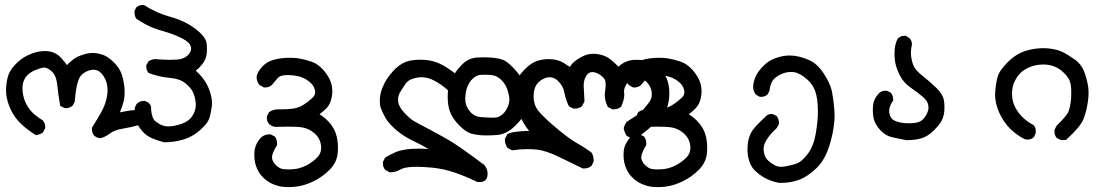

<svg xmlns="http://www.w3.org/2000/svg" viewBox="-20 -452 4540 780"><path d="M353.5 72.8Q353.5 70.8 353.5 66.9Q373 36.1 390.1 5.9Q406.7 -23.4 413.1 -52.7Q417 -70.3 417 -83.7Q417 -97.2 415 -107.4Q410.6 -132.3 392.6 -153.3Q378.9 -168.9 359.9 -168.9Q356 -168.9 351.6 -168Q325.2 -163.6 308.1 -144Q290.5 -123.5 283.2 -37.6L274.9 -22.5Q262.7 -12.7 248 -12.7Q246.1 -12.7 243.2 -12.7L224.6 -22Q216.8 -66.4 212.4 -107.9Q208.5 -146.5 188.5 -163.6Q171.4 -177.7 159.2 -177.7Q153.8 -177.7 142.3 -174.1Q130.9 -170.4 122.6 -167Q104 -159.2 91.8 -147Q71.3 -126 71.3 -94.2Q71.3 -88.4 71.8 -82.5Q74.2 -57.6 82.5 -38.6Q90.8 -19.5 105 -2Q119.6 15.6 152.3 36.1L153.3 36.6Q163.6 47.9 163.6 62.5Q163.6 65.4 163.1 69.8L154.3 86.4L152.3 87.9Q141.6 94.2 128.4 96.7L125.5 97.2Q79.1 67.4 54.2 39.6Q29.3 11.7 16.1 -24.9Q4.4 -56.6 4.4 -85.9Q4.4 -90.8 4.9 -95.2Q6.8 -128.4 15.1 -149.9Q23.4 -172.4 49.6 -197.5Q75.7 -222.7 110.8 -234.9Q137.7 -244.6 161.6 -244.6Q202.6 -244.6 227.5 -217.8Q242.2 -201.7 252 -187.5Q263.7 -199.7 275.9 -209.5Q292 -222.7 320.8 -231Q339.4 -236.8 356.9 -236.8Q365.7 -236.8 374 -235.4Q398.4 -231 413.1 -222.2Q429.7 -212.4 447.3 -193.8Q464.8 -175.3 472.7 -154.5Q480.5 -133.8 484.4 -106.4Q486.3 -91.8 486.3 -78.9Q486.3 -65.9 484.9 -54.2Q481.9 -32.7 467.3 4.4Q481 2 495.4 -1Q509.8 -3.9 530.3 -4.9L545.9 3.4L546.4 4.4Q556.2 14.2 556.2 28.8Q556.2 32.7 555.2 38.6L546.4 55.7Q511.2 65.4 478 70.8Q446.3 75.7 427.2 89.8Q405.8 106 387.2 109.4Q372.6 107.9 362.8 99.1Q353.5 88.9 353.5 72.8Z M526.9 2.4Q526.9 -3.4 527.3 -9.3Q528.8 -22.9 537.6 -32.2Q548.8 -42 564.5 -42Q565.9 -42 569.8 -42L585 -33.7L585.4 -32.7Q594.2 -24.4 594.2 -11.2Q594.2 -8.8 593.8 -5.9Q597.7 29.3 609.9 39.6Q624 50.8 639.2 57.1Q649.9 61.5 663.6 61.5Q687 61.5 719.7 50.3Q742.7 42 755.9 26.4Q769 10.3 772.9 -7.3Q775.4 -17.1 775.4 -26.1Q775.4 -35.2 773.9 -43.5Q771 -63 762.7 -80.1Q754.4 -96.7 732.2 -114.5Q710 -132.3 669.4 -135.7Q625 -139.6 584.5 -155.3L583 -156.7Q574.2 -167 574.2 -181.6Q574.2 -183.1 574.2 -187L583 -202.6L584.5 -203.6Q597.2 -211.9 612.8 -211.9Q618.7 -211.9 625 -210.9Q651.9 -209 669.9 -209Q688 -209 699.7 -210Q727.1 -211.9 743.7 -228Q756.3 -240.7 756.3 -254.9Q756.3 -267.6 745.1 -278.8Q736.8 -287.1 722.2 -294.9Q690.4 -312 638.7 -326.7Q584.5 -341.3 534.2 -375.5L533.2 -376.5Q526.4 -388.2 526.4 -401.9Q526.4 -403.8 526.4 -407.2L533.7 -421.9L534.7 -422.9Q544.9 -431.6 559.6 -431.6Q561 -431.6 564.9 -431.6Q615.7 -398.9 672.9 -383.3Q730 -367.7 772.5 -335.9Q815.9 -303.2 819.3 -276.4Q820.8 -264.2 820.8 -252.7Q820.8 -241.2 819.3 -231Q815.9 -208.5 800.3 -189.5Q789.1 -175.3 775.4 -165Q813 -130.9 828.1 -92.3Q841.3 -59.1 841.3 -32.2Q841.3 -24.4 840.3 -17.6Q835.9 13.7 829.1 31.7Q822.3 50.3 792.5 76.9Q762.7 103.5 725.6 114.7Q688.5 126 647.5 126H646.5Q621.6 119.6 600.1 110.8Q574.2 100.1 557.1 79.8Q540 59.6 532.7 38.6Q526.9 22.5 526.9 2.4Z M1110.4 -7.8H1125.5Q1145.5 -7.8 1166.5 -10.3Q1192.4 -13.2 1212.4 -25.9Q1232.4 -38.6 1249 -54.2Q1260.3 -64.5 1260.3 -78.6Q1260.3 -82 1259.3 -85.9Q1255.4 -106 1234.9 -121.6Q1213.4 -138.2 1188 -143.1Q1168.5 -147 1150.4 -147Q1143.6 -147 1137.2 -146.5Q1115.2 -145 1106 -132.3Q1093.8 -117.2 1084.5 -106.9Q1073.2 -96.7 1057.6 -96.7Q1056.2 -96.7 1052.2 -96.7L1035.2 -106L1034.2 -106.9Q1022.5 -120.1 1022.5 -138.7Q1022.5 -142.6 1022.9 -144Q1029.3 -165 1046.6 -182.6Q1064 -200.2 1086.9 -207.5Q1117.2 -217.3 1157.7 -217.3Q1176.8 -217.3 1190.9 -215.3Q1217.8 -210.9 1244.6 -201.7Q1279.8 -189.9 1307.1 -150.4Q1321.3 -129.9 1326.7 -109.4Q1330.1 -94.7 1330.1 -81.3Q1330.1 -67.9 1327.1 -54.7Q1321.8 -28.3 1306.2 -12.2Q1294.4 -0.5 1278.3 12.2Q1297.4 23.4 1316.4 43.9Q1341.3 71.3 1348.6 105.5Q1353 126.5 1353 147.9Q1353 160.6 1351.6 173.3Q1347.2 209.5 1318.4 238.3Q1289.6 267.1 1253.9 284.4Q1218.3 301.8 1183.6 306.2Q1167.5 308.1 1152.3 308.1Q1133.3 308.1 1119.6 305.7Q1086.4 298.3 1065.9 283.2Q1055.7 276.4 1046.9 267.1Q1029.3 249.5 1020 222.2Q1013.2 201.2 1013.2 178.7Q1013.2 170.9 1013.7 163.1Q1017.1 131.3 1041.5 105.5Q1055.7 93.8 1074.2 93.8Q1075.7 93.8 1079.1 93.8L1095.7 102.1L1097.2 103.5Q1105.5 114.3 1105.5 131.3Q1105.5 133.3 1105.5 137.2Q1085 170.9 1085 186.8Q1085 202.6 1100.3 218.3Q1115.7 233.9 1133.3 235.4Q1141.6 236.3 1152.3 236.3Q1163.1 236.3 1176.3 234.9Q1199.7 232.4 1224.1 220.2Q1249 207.5 1269.5 187Q1284.7 170.9 1284.7 148.4Q1284.7 144 1284.2 139.6Q1280.8 110.4 1258.8 90.6Q1236.8 70.8 1209.5 65.9Q1191.4 62.5 1150.4 62.5Q1127.4 62.5 1098.6 63.5Q1084.5 62 1073.7 52.2Q1067.9 45.9 1065.9 39.6Q1064 33.2 1064 28.8Q1064 24.4 1064.5 20L1073.2 3.4L1074.7 2.4Q1089.8 -7.8 1110.4 -7.8Z M1671.4 225.6Q1662.6 225.6 1654.3 226.1Q1622.6 227.5 1606.4 236.8Q1586.9 248 1565.4 248H1563.5L1545.9 238.8L1544.9 237.8Q1535.6 227.5 1535.6 212.4Q1535.6 209.5 1536.1 204.6L1544.9 188Q1566.9 174.8 1588.6 165.5Q1610.4 156.2 1650.9 152.8Q1664.1 151.9 1681.4 151.9Q1698.7 151.9 1720.7 153.3Q1692.9 136.7 1667.5 124.8Q1642.1 112.8 1623.5 101.1Q1596.2 84 1573.2 61Q1555.7 43.5 1546.4 27.3Q1533.7 5.4 1527.3 -12.2Q1522.9 -24.9 1522.9 -41.5Q1522.9 -79.6 1544.4 -118.7Q1561 -148.4 1587.2 -173.6Q1613.3 -198.7 1645.5 -205.6Q1665.5 -209.5 1686.5 -209.5Q1697.8 -209.5 1709.5 -208.5Q1742.2 -205.1 1768.6 -192.4Q1792 -181.6 1828.1 -154.3Q1840.3 -173.3 1859.4 -191.9Q1883.3 -215.8 1918.5 -218.3Q1934.6 -219.2 1944.8 -219.2Q1997.6 -219.2 2024.4 -208.5Q2047.9 -198.7 2082 -157.7Q2095.2 -141.6 2103 -127.9Q2121.6 -95.7 2121.6 -52.2Q2121.6 -25.9 2115.2 -3.9Q2112.3 7.3 2107.4 16.6Q2098.1 35.2 2067.9 63.7Q2037.6 92.3 2001 96.2Q1978.5 98.1 1959.5 98.1Q1948.2 98.1 1938.5 97.7Q1910.6 95.7 1891.6 89.8Q1872.1 84 1844.7 56.4Q1817.4 28.8 1806.6 -2.4Q1798.8 -25.4 1798.8 -60.5Q1798.8 -72.3 1799.8 -85Q1772.5 -110.4 1740.2 -126.5Q1715.8 -138.2 1691.4 -138.2Q1683.1 -138.2 1674.8 -136.7Q1642.1 -131.3 1628.9 -113.3Q1613.8 -92.3 1604 -74.7Q1597.2 -62.5 1597.2 -47.4Q1597.2 -43 1597.7 -38.6Q1600.1 -18.1 1622.6 5.9Q1645.5 30.8 1663.1 40.8Q1680.7 50.8 1714.4 68.4Q1748 85.9 1794.7 112.1Q1841.3 138.2 1946.8 217.8Q1960.9 232.9 1960.9 253.9Q1960.9 271 1952.6 279.3Q1944.3 287.6 1929.2 287.6Q1924.8 287.6 1918.5 287.1Q1874 265.1 1827.9 249.3Q1781.7 233.4 1734.9 229Q1699.2 225.6 1671.4 225.6ZM2049.3 -48.8Q2049.3 -56.6 2047.4 -64.5Q2042.5 -89.8 2033.4 -105.5Q2024.4 -121.1 2009.8 -133.3Q1995.6 -145 1976.1 -147Q1962.9 -148.4 1952.4 -148.4Q1941.9 -148.4 1933.1 -147.9Q1914.6 -146.5 1899.9 -131.8Q1886.7 -119.1 1878.9 -99.9Q1871.1 -80.6 1870.1 -51.3Q1870.1 -50.3 1870.1 -48.8Q1870.1 -22.9 1887.7 -1Q1905.3 22 1934.6 23.9Q1961.4 25.9 1972.4 25.9Q1983.4 25.9 1986.8 25.9Q2003.9 25.4 2012.2 19Q2031.7 7.3 2042 -16.1Q2049.3 -32.2 2049.3 -48.8Z M2347.7 232.4Q2297.4 208 2249 184.6Q2200.7 161.1 2162.6 155.8Q2144 153.8 2120.4 153.8Q2096.7 153.8 2060.1 158.7L2041.5 148.4Q2031.2 133.8 2031.2 117.2Q2031.2 115.7 2031.2 112.3L2041 93.3L2043 91.8Q2060.1 81.5 2129.9 79.6Q2119.6 67.9 2113.3 57.6Q2101.6 39.1 2091.1 17.6Q2080.6 -3.9 2072.8 -31.7Q2067.4 -49.3 2067.4 -69.3Q2067.4 -81.5 2069.3 -94.7Q2075.2 -133.8 2112.8 -171.4Q2140.6 -199.2 2167 -206.1Q2188.5 -211.9 2209 -211.9Q2244.1 -211.9 2268.6 -197.3Q2282.2 -188.5 2294.9 -180.2Q2302.7 -192.9 2316.4 -204.1Q2334 -217.8 2356 -227.1Q2371.1 -233.4 2390.6 -233.4Q2399.9 -233.4 2409.7 -231.9Q2440.9 -227.1 2462.9 -208.5Q2480 -194.3 2492.7 -180.7Q2504.9 -192.9 2520.5 -200.2Q2540 -209 2562.7 -209Q2585.4 -209 2606.9 -206.1Q2631.8 -202.6 2659.7 -174.8Q2684.1 -150.4 2692.4 -122.1Q2699.2 -100.1 2699.2 -73.2Q2699.2 -33.7 2686.5 -7.8Q2681.6 2.4 2674.3 10.7Q2655.3 34.7 2637 52Q2618.7 69.3 2587.4 93.8Q2572.3 109.4 2550.8 109.4Q2547.9 109.4 2543.5 109.4L2525.9 99.6Q2517.1 86.9 2513.7 68.8Q2517.1 55.2 2525.9 43Q2543.5 31.7 2558.6 22Q2577.1 10.7 2591.3 -4.9Q2605.5 -20.5 2618.7 -39.1Q2627.9 -51.8 2627.9 -69.3Q2627.9 -99.6 2603.5 -122.1Q2587.4 -137.2 2569.8 -137.2Q2566.4 -137.2 2563 -136.7Q2541.5 -133.3 2527.3 -113.3Q2515.1 -95.7 2515.1 -80.6Q2515.1 -78.1 2515.6 -74.7Q2516.1 -71.3 2516.1 -66.9Q2516.1 -46.9 2503.4 -18.6L2502 -17.6Q2490.2 -7.8 2472.7 -7.8Q2471.2 -7.8 2467.8 -7.8L2449.2 -17.6L2448.2 -20Q2437 -42.5 2437 -65.4Q2437 -73.2 2438.7 -85.4Q2440.4 -97.7 2440.4 -106.9Q2440.4 -116.2 2439.5 -121.6Q2437.5 -133.3 2420.2 -146.2Q2402.8 -159.2 2385.7 -159.2Q2370.6 -159.2 2360.8 -142.6Q2351.1 -126 2351.1 -104Q2351.1 -100.6 2352.3 -84.2Q2353.5 -67.9 2354.5 -40.5L2345.2 -21.5Q2337.4 -15.1 2329.8 -12.9Q2322.3 -10.7 2314.5 -10.7Q2313 -10.7 2309.6 -10.7L2291 -20.5Q2277.8 -48.3 2272.5 -76.7Q2268.1 -102.1 2248 -122.1Q2232.4 -138.2 2213.9 -138.2Q2200.7 -138.2 2189 -132.3Q2156.7 -117.2 2149.9 -83.5Q2147.9 -72.8 2147.9 -60.1Q2147.9 -36.6 2156.7 -18.1Q2167.5 5.9 2227.5 57.4Q2287.6 108.9 2319.3 126.7Q2351.1 144.5 2382.8 167.5L2383.3 168.5Q2391.6 180.7 2391.6 198.2Q2391.6 200.2 2391.6 204.1L2383.3 221.7Q2375.5 228 2367.9 230.2Q2360.4 232.4 2352.5 232.4Q2351.1 232.4 2347.7 232.4Z M2610.4 -7.8H2625.5Q2645.5 -7.8 2666.5 -10.3Q2692.4 -13.2 2712.4 -25.9Q2732.4 -38.6 2749 -54.2Q2760.3 -64.5 2760.3 -78.6Q2760.3 -82 2759.3 -85.9Q2755.4 -106 2734.9 -121.6Q2713.4 -138.2 2688 -143.1Q2668.5 -147 2650.4 -147Q2643.6 -147 2637.2 -146.5Q2615.2 -145 2606 -132.3Q2593.8 -117.2 2584.5 -106.9Q2573.2 -96.7 2557.6 -96.7Q2556.2 -96.7 2552.2 -96.7L2535.2 -106L2534.2 -106.9Q2522.5 -120.1 2522.5 -138.7Q2522.5 -142.6 2522.9 -144Q2529.3 -165 2546.6 -182.6Q2564 -200.2 2586.9 -207.5Q2617.2 -217.3 2657.7 -217.3Q2676.8 -217.3 2690.9 -215.3Q2717.8 -210.9 2744.6 -201.7Q2779.8 -189.9 2807.1 -150.4Q2821.3 -129.9 2826.7 -109.4Q2830.1 -94.7 2830.1 -81.3Q2830.1 -67.9 2827.1 -54.7Q2821.8 -28.3 2806.2 -12.2Q2794.4 -0.5 2778.3 12.2Q2797.4 23.4 2816.4 43.9Q2841.3 71.3 2848.6 105.5Q2853 126.5 2853 147.9Q2853 160.6 2851.6 173.3Q2847.2 209.5 2818.4 238.3Q2789.6 267.1 2753.9 284.4Q2718.3 301.8 2683.6 306.2Q2667.5 308.1 2652.3 308.1Q2633.3 308.1 2619.6 305.7Q2586.4 298.3 2565.9 283.2Q2555.7 276.4 2546.9 267.1Q2529.3 249.5 2520 222.2Q2513.2 201.2 2513.2 178.7Q2513.2 170.9 2513.7 163.1Q2517.1 131.3 2541.5 105.5Q2555.7 93.8 2574.2 93.8Q2575.7 93.8 2579.1 93.8L2595.7 102.1L2597.2 103.5Q2605.5 114.3 2605.5 131.3Q2605.5 133.3 2605.5 137.2Q2585 170.9 2585 186.8Q2585 202.6 2600.3 218.3Q2615.7 233.9 2633.3 235.4Q2641.6 236.3 2652.3 236.3Q2663.1 236.3 2676.3 234.9Q2699.7 232.4 2724.1 220.2Q2749 207.5 2769.5 187Q2784.7 170.9 2784.7 148.4Q2784.7 144 2784.2 139.6Q2780.8 110.4 2758.8 90.6Q2736.8 70.8 2709.5 65.9Q2691.4 62.5 2650.4 62.5Q2627.4 62.5 2598.6 63.5Q2584.5 62 2573.7 52.2Q2567.9 45.9 2565.9 39.6Q2564 33.2 2564 28.8Q2564 24.4 2564.5 20L2573.2 3.4L2574.7 2.4Q2589.8 -7.8 2610.4 -7.8Z M3017.6 172.9Q3016.6 164.1 3016.6 158.9Q3016.6 153.8 3016.8 147.9Q3017.1 142.1 3017.8 134.3Q3018.6 126.5 3019.5 121.8Q3020.5 117.2 3021.5 112.8Q3022.5 108.4 3023.9 104.5Q3026.9 95.7 3031.2 87.4Q3041.5 66.4 3088.9 22.9Q3098.6 11.2 3112.8 11.2Q3118.2 11.2 3120.6 12.2L3134.8 19L3136.2 21Q3144.5 32.2 3144.5 46.9Q3144.5 48.3 3144.5 52.2L3135.3 68.4Q3119.1 83.5 3109.6 95Q3100.1 106.4 3094.2 116.2Q3082 134.8 3082 153.8Q3082 156.7 3082.5 159.7Q3084.5 182.1 3095.7 195.3L3100.1 199.7Q3110.8 210.4 3126.5 218.8Q3138.7 225.6 3154.8 225.6Q3161.6 225.6 3168.9 224.1Q3196.3 219.7 3217.3 211.9Q3237.3 204.6 3261 173.8Q3284.7 143.1 3293.7 92.3Q3302.7 41.5 3302.7 0Q3302.7 -49.3 3292 -81.1Q3282.2 -108.9 3259.8 -128.7Q3237.3 -148.4 3217.8 -155.8Q3207 -159.7 3196.3 -159.7Q3185.5 -159.7 3174.3 -157.7Q3150.9 -152.8 3129.9 -136.2Q3109.9 -120.1 3106.4 -85V-83.5L3098.1 -68.4L3097.2 -67.4Q3086.9 -58.6 3072.3 -58.6Q3070.8 -58.6 3066.9 -58.6L3051.8 -66.9L3050.3 -68.4Q3039.6 -82 3039.6 -99.6Q3039.6 -104.5 3040.5 -110.4Q3044.4 -132.8 3055.2 -151.4Q3065.9 -169.9 3087.2 -189.9Q3108.4 -210 3142.6 -219.7Q3166 -226.6 3188 -226.6Q3224.6 -226.6 3268.1 -207.5Q3300.3 -192.9 3325.7 -154.3Q3351.1 -116.2 3358.2 -86.7Q3365.2 -57.1 3369.6 -4.4Q3370.6 5.9 3370.6 16.6Q3370.6 62.5 3355 120.6Q3335.9 193.4 3298.1 230Q3260.3 266.6 3223.6 279.3Q3190.4 291 3153.3 291Q3147.5 291 3146.5 291Q3119.6 286.6 3096.7 275.6Q3073.7 264.6 3055.2 248.5Q3035.6 232.4 3027.6 212.4Q3019.5 192.4 3017.6 172.9Z M3525.9 -4.9Q3525.9 -12.2 3526.4 -20Q3528.3 -49.3 3550.3 -72.8Q3561.5 -83.5 3576.7 -83.5Q3582 -83.5 3584.5 -82.5L3598.6 -75.7Q3604.5 -68.4 3606.4 -61.8Q3608.4 -55.2 3608.4 -51Q3608.4 -46.9 3608.4 -43L3606.9 -41.5Q3592.3 -20 3592.3 -2.4Q3592.3 13.2 3599.4 25.1Q3606.4 37.1 3627 43Q3647.5 48.8 3671.4 48.8Q3695.3 48.8 3710 44.4Q3724.1 40 3733.6 28.3Q3743.2 16.6 3748.5 2.4Q3752 -5.9 3752 -13.4Q3752 -21 3750.5 -26.9Q3747.6 -43 3728.8 -58.8Q3710 -74.7 3682.1 -94.2Q3652.3 -114.7 3637.2 -142.6Q3622.6 -170.4 3617.2 -196.8Q3613.8 -215.8 3613.8 -233.9Q3613.8 -269.5 3626.5 -294.4L3627.4 -295.4Q3638.7 -306.6 3654.3 -306.6Q3656.2 -306.6 3659.7 -306.6L3675.3 -296.9L3675.8 -295.9Q3684.6 -285.6 3684.6 -272.5Q3684.6 -267.6 3683.1 -262.7Q3680.7 -250 3680.7 -237.3Q3680.7 -214.8 3688.5 -192.4Q3690.9 -186.5 3693.4 -180.7Q3701.7 -164.1 3730 -142.1Q3760.3 -118.2 3784.7 -94.2Q3810.1 -68.8 3814.5 -45.4Q3816.9 -30.3 3816.9 -19.5Q3816.9 -8.8 3816.4 -1.5Q3814.5 19.5 3806.4 36.4Q3798.3 53.2 3773.2 78.4Q3748 103.5 3719.7 110.8Q3695.8 117.2 3669.4 117.2Q3661.6 117.2 3660.6 117.2Q3633.3 111.3 3606.4 106Q3580.1 100.6 3560.1 80.6L3555.7 76.2Q3534.7 52.7 3529.3 29.8Q3525.9 13.7 3525.9 -4.9Z M4263.7 81.5Q4263.7 79.6 4263.7 76.2L4272 59.1Q4315.4 17.1 4321.8 -1.5Q4332 -31.2 4332 -75.2Q4332 -84 4331.5 -92.8Q4330.1 -115.2 4323.2 -128.9Q4315.9 -142.6 4299.8 -158.2Q4283.7 -173.8 4263.2 -181.9Q4242.7 -189.9 4220.2 -189.9Q4176.3 -189.9 4143.6 -169.4Q4132.8 -163.1 4125 -154.8Q4111.3 -141.1 4101.3 -119.9Q4091.3 -98.6 4091.3 -71.3Q4091.3 -41 4103.5 -17.6Q4115.7 5.9 4133.1 23.2Q4150.4 40.5 4179.2 56.6L4180.2 57.6Q4188 67.4 4188 81.1Q4188 87.4 4187 89.8L4180.2 105.5L4178.7 106.4Q4168.5 115.2 4154.3 115.2Q4149.9 115.2 4144 113.8Q4114.7 100.1 4085.9 73.2Q4057.1 45.4 4038.6 3.9Q4022.5 -32.7 4022.5 -66.9Q4022.5 -71.3 4022.9 -76.2Q4025.4 -113.8 4032.7 -139.6Q4040 -166 4075.7 -201.2Q4111.3 -236.3 4154.3 -247.6Q4187.5 -256.3 4217.3 -256.3Q4241.7 -256.3 4266.1 -251Q4281.2 -247.6 4293.5 -242.2Q4316.4 -231.4 4344.7 -211.4Q4374.5 -190.4 4386.2 -156.2Q4397.5 -124 4400.9 -97.7Q4402.3 -87.4 4402.3 -72.3Q4402.3 -57.1 4398.9 -35.2Q4393.6 1 4381.8 31.2Q4370.1 62 4313 114.3L4311 116.2L4290.5 117.2L4273.4 108.9L4272 107.4Q4263.7 96.7 4263.7 81.5Z"/></svg>

Font: Bakudai
Style: Bold
Weight: 700
Version: Version 1.48